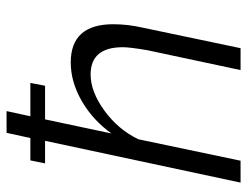

<svg xmlns="http://www.w3.org/2000/svg" viewBox="-106 -664 770 599"><g transform="rotate(-90 279.5 -365.0)"><path d="M383.8 -529.8Q502.9 -529.8 502.9 -397Q502.9 -352.1 492.2 -305.2L428.2 0H359.9L421.9 -291Q431.2 -345.7 431.2 -367.2Q431.2 -467.8 346.2 -467.8Q292.5 -467.8 233.4 -424.8Q174.3 -381.8 144 -318.8L77.1 0H8.8L139.2 -609.9H68.8L78.1 -655.8H147.9L164.1 -730H231.9L215.8 -655.8H319.8L311 -609.9H206.1L162.1 -402.8Q204.1 -461.4 263.7 -495.6Q323.2 -529.8 383.8 -529.8Z"/></g></svg>

Font: Rawline
Style: Italic
Weight: 400
Italic angle: -12°
Designer: Matt McInerney, Pablo Impallari, Rodrigo Fuenzalida
Foundry: Matt McInerney, Pablo Impallari, Rodrigo Fuenzalida
Version: Version 4.020;PS 004.020;hotconv 1.0.88;makeotf.lib2.5.64775